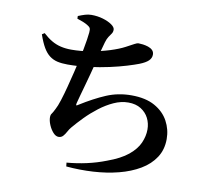

<svg xmlns="http://www.w3.org/2000/svg" viewBox="-89 -902 1179 1058"><g transform="rotate(10 500.0 -372.5)"><path d="M102.2 -654.7Q126.6 -632 151.1 -617.6Q175.6 -603.2 203 -596.8Q230.3 -590.4 261.8 -590.4Q315.2 -590.4 370.6 -600.3Q426 -610.2 474.9 -625.5Q523.7 -640.9 555.5 -657.9Q585.5 -674.1 599.8 -681.6Q614.2 -689.2 620.9 -689.2Q631.5 -689.2 646.3 -687.3Q661 -685.4 675.7 -680.6Q690.5 -675.8 700.3 -666.2Q710.1 -656.6 710.1 -641.1Q710.1 -621.6 694.7 -606.8Q679.4 -592 645.1 -578.6Q621.5 -569.5 580.8 -557.1Q540.2 -544.7 487.7 -533.1Q435.2 -521.5 375.9 -513.8Q316.6 -506.2 255.9 -506.2Q223.5 -506.2 198.9 -511.8Q174.4 -517.5 154.8 -532.3Q135.2 -547.2 119.2 -574.3Q103.3 -601.5 88.1 -645.5ZM265.8 -764.4 265.5 -779.2Q286.4 -787.8 303.9 -793.1Q321.5 -798.4 339.1 -798.4Q373.2 -798.4 403.8 -789.3Q434.4 -780.2 453.8 -766.5Q473.2 -752.8 473.2 -738.9Q473.2 -725.8 466.7 -716.5Q460.3 -707.2 452.1 -695.3Q443.9 -683.4 437.7 -662.1Q431 -640.1 423.5 -610.5Q416 -580.9 407.2 -544.2Q399.4 -514.1 390.2 -478.8Q380.9 -443.6 371.2 -409.4Q361.5 -375.2 354.1 -348.1Q346.7 -320.9 342.6 -305.1Q340.5 -295.6 342.5 -293.5Q344.5 -291.3 353.3 -297.8Q428.6 -345 493.7 -372.6Q558.9 -400.2 633.1 -400.2Q713.1 -400.2 764.3 -371.4Q815.6 -342.6 840.6 -296.2Q865.7 -249.8 865.7 -196.5Q865.7 -137.2 836.7 -92.8Q807.8 -48.4 756.6 -18.1Q705.5 12.2 639 29.2Q572.5 46.2 497.6 50.6Q422.7 54.9 346.8 48.2L344.5 27.1Q401.3 22.4 456.2 10.2Q511.1 -2 562.6 -22.1Q636.5 -48.8 677.7 -82.7Q719 -116.7 735.6 -154.7Q752.2 -192.6 752.2 -229.8Q752.2 -263.9 737.6 -292.9Q723 -321.8 694.1 -340Q665.3 -358.2 623.3 -358.2Q582.8 -358.2 542.1 -339.7Q501.5 -321.3 463.4 -292Q425.2 -262.7 393 -229.8Q360.9 -196.9 336.5 -167.8Q326.9 -156.5 318.9 -141.4Q310.9 -126.3 301.2 -115.6Q291.5 -104.9 276.2 -104.9Q260.4 -104.9 245.6 -121.4Q230.8 -137.9 221.1 -161Q211.3 -184.1 211.3 -205.1Q211.3 -216.7 217.2 -224.2Q223.1 -231.8 233.8 -253.5Q243.5 -270.9 255 -306.9Q266.5 -342.9 277.9 -386.8Q289.3 -430.7 299.5 -472.6Q309.6 -514.6 316.3 -544.7Q323.3 -575.9 328.7 -605.2Q334.2 -634.5 338.1 -659.2Q342 -683.9 343.4 -700.2Q345.2 -718.4 341.2 -725.5Q337.3 -732.7 324.6 -740.1Q313.3 -746.8 299.4 -752.5Q285.5 -758.3 265.8 -764.4Z"/></g></svg>

Font: Noto Serif HK
Style: Regular
Weight: 200
Designer: Ryoko NISHIZUKA 西塚涼子 (kana & ideographs); Frank Grießhammer (Latin, Greek & Cyrillic); Wenlong ZHANG 张文龙 (bopomofo); San
Foundry: Adobe
Version: Version 2.001;hotconv 1.1.0;makeotfexe 2.6.0